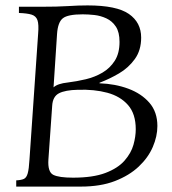

<svg xmlns="http://www.w3.org/2000/svg" viewBox="-20 -690 635 710"><path d="M40 0V-23Q59 -24 68.5 -28.5Q78 -33 82.5 -49Q87 -65 89 -100L121 -565Q124 -600 118.5 -615.5Q113 -631 96.5 -636Q80 -641 50 -642V-665H129Q194 -665 231.5 -667.5Q269 -670 304 -670Q411 -670 456.5 -638.5Q502 -607 502 -551Q502 -504 478.5 -471.5Q455 -439 420 -418.5Q385 -398 348 -384V-382Q406 -380 454.5 -362Q503 -344 532.5 -310Q562 -276 562 -224Q562 -186 545 -146.5Q528 -107 493 -74Q458 -41 405 -20.5Q352 0 279 0ZM178 -367Q193 -381 231 -385Q264 -389 297.5 -397Q331 -405 359 -421.5Q387 -438 404.5 -465.5Q422 -493 422 -535Q422 -571 408.5 -591.5Q395 -612 373.5 -622Q352 -632 329 -634.5Q306 -637 286 -637Q231 -637 212.5 -622.5Q194 -608 191 -565ZM250 -33Q324 -33 370 -50.5Q416 -68 440.5 -96Q465 -124 473.5 -154.5Q482 -185 482 -212Q482 -269 453.5 -301.5Q425 -334 377 -347Q329 -360 268 -358Q221 -357 198 -345Q175 -333 173 -299L159 -100Q156 -54 177 -43.5Q198 -33 250 -33Z"/></svg>

Font: Bona Nova
Style: Italic
Weight: 400
Italic angle: -4°
Designer: Mateusz Machalski
Foundry: Capitalics
Version: Version 4.001; ttfautohint (v1.8.3)